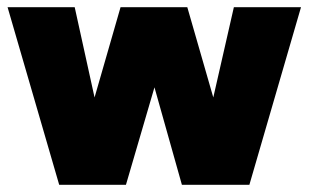

<svg xmlns="http://www.w3.org/2000/svg" viewBox="-20 -512 855 532"><path d="M144 0H329L408 -270L484 0H671L814 -492H628L571 -242L499 -492H314L242 -242L187 -492H1Z"/></svg>

Font: MV Cash Black
Style: Regular
Weight: 900
Designer: Rodrigo Fuenzalida
Foundry: fragTYPE
Version: Version 1.100;Glyphs 3.1.2 (3151)